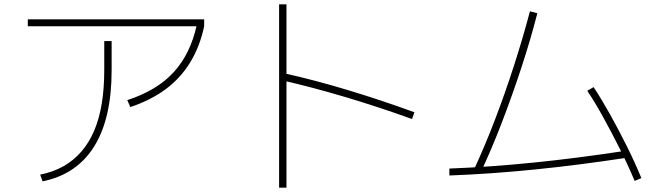

<svg xmlns="http://www.w3.org/2000/svg" viewBox="-20 -802 3040 884"><path d="M165 2Q225 -10 272 -36.5Q319 -63 354.5 -104Q390 -145 413.5 -200Q437 -255 448.5 -325Q460 -395 460 -480V-613H494V-480Q494 -368 474 -280.5Q454 -193 414 -128.5Q374 -64 314.5 -23.5Q255 17 176 33ZM108 -681V-713H920V-681ZM566 -341Q702 -385 779.5 -469.5Q857 -554 886 -687L920 -681Q900 -587 855.5 -514.5Q811 -442 743 -391.5Q675 -341 580 -309Z M1877 -254Q1725 -309 1570.5 -355Q1416 -401 1279 -432L1286 -465Q1427 -434 1582.5 -387Q1738 -340 1888 -285ZM1265 62V-782H1299V62Z M2163 -23Q2211 -126 2258 -248.5Q2305 -371 2346.5 -500Q2388 -629 2420 -750L2454 -741Q2423 -620 2380.5 -490.5Q2338 -361 2290.5 -237.5Q2243 -114 2194 -10ZM2049 -26Q2235 -33 2437.5 -53.5Q2640 -74 2862 -108L2868 -76Q2645 -42 2441.5 -21.5Q2238 -1 2049 6ZM2902 31Q2871 -43 2833.5 -117.5Q2796 -192 2758 -261Q2720 -330 2684 -384L2713 -401Q2750 -345 2789 -275Q2828 -205 2865.5 -130Q2903 -55 2933 18Z"/></svg>

Font: M PLUS 2 Thin ExtraLight
Style: Regular
Weight: 250
Version: Version 1.001